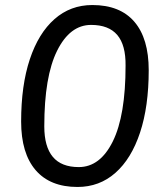

<svg xmlns="http://www.w3.org/2000/svg" viewBox="-20 -734 640 763"><path d="M288 9Q179 9 121.5 -58Q64 -125 64 -251Q64 -395 98.5 -498.5Q133 -602 196.5 -658Q260 -714 347 -714Q457 -714 514 -647.5Q571 -581 571 -455Q571 -311 536.5 -207Q502 -103 438.5 -47Q375 9 288 9ZM293 -70Q378 -70 428.5 -172.5Q479 -275 479 -473Q480 -555 446 -595Q412 -635 342 -635Q258 -635 207 -532.5Q156 -430 156 -232Q156 -151 190 -110.5Q224 -70 293 -70Z"/></svg>

Font: Nunito Medium
Style: Italic
Weight: 500
Designer: Vernon Adams
Foundry: Vernon Adams
Version: Version 3.601